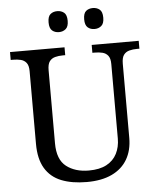

<svg xmlns="http://www.w3.org/2000/svg" viewBox="-60 -960 838 1021"><g transform="rotate(-5 358.5 -449.5)"><path d="M362 10Q283 10 226.5 -12.5Q170 -35 140 -85Q110 -135 110 -216V-604Q110 -634 98.5 -648.5Q87 -663 68.5 -667.5Q50 -672 28 -672H15V-714H306V-672H293Q271 -672 252 -667Q233 -662 222 -647Q211 -632 211 -600V-210Q211 -123 258 -86.5Q305 -50 378 -50Q436 -50 473 -70Q510 -90 528 -125.5Q546 -161 546 -206V-604Q546 -634 534.5 -648.5Q523 -663 504.5 -667.5Q486 -672 464 -672H451V-714H702V-672H689Q667 -672 648 -667Q629 -662 618 -647Q607 -632 607 -600V-204Q607 -138 579 -90Q551 -42 496.5 -16Q442 10 362 10ZM474 -797Q452 -797 437.5 -809.5Q423 -822 423 -853Q423 -885 437.5 -897Q452 -909 474 -909Q495 -909 510 -897Q525 -885 525 -853Q525 -822 510 -809.5Q495 -797 474 -797ZM284 -797Q262 -797 247.5 -809.5Q233 -822 233 -853Q233 -885 247.5 -897Q262 -909 284 -909Q305 -909 320 -897Q335 -885 335 -853Q335 -822 320 -809.5Q305 -797 284 -797Z"/></g></svg>

Font: Noto Serif Hebrew
Style: Regular
Weight: 400
Designer: Monotype Design Team
Foundry: Monotype Imaging Inc.
Version: Version 2.003